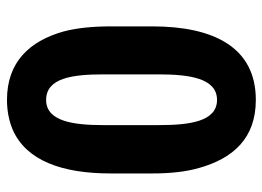

<svg xmlns="http://www.w3.org/2000/svg" viewBox="-124 -638 771 564"><g transform="rotate(-90 262.0 -355.5)"><path d="M467 -294V-417C467 -471 462 -517 452 -555C424 -654 363 -721 251 -721C219 -721 189 -715 163 -704C73 -664 35 -560 35 -417V-294C35 -241 40 -195 51 -157C79 -57 138 10 251 10C407 10 467 -116 467 -294ZM251 -104C187 -104 177 -186 177 -275V-438C177 -526 188 -606 251 -606C316 -606 326 -527 326 -438V-275C326 -186 315 -104 251 -104Z"/></g></svg>

Font: Asimov
Style: EdgeExtreme
Weight: 500
Designer: Google
Version: Version 2.000980: 2014